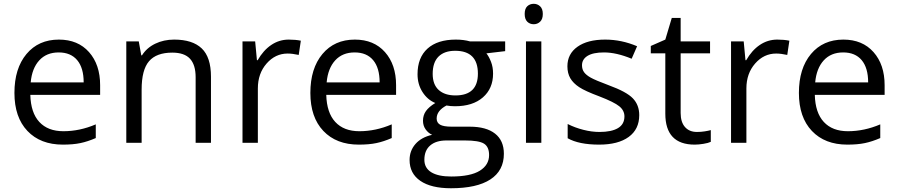

<svg xmlns="http://www.w3.org/2000/svg" viewBox="-20 -754 4744 1014"><path d="M312 9.8Q193.4 9.8 124.8 -62.5Q56.2 -134.8 56.2 -263.2Q56.2 -392.6 119.9 -468.8Q183.6 -544.9 291 -544.9Q391.6 -544.9 450.2 -478.8Q508.8 -412.6 508.8 -304.2V-252.9H140.1Q142.6 -158.7 187.7 -109.9Q232.9 -61 314.9 -61Q401.4 -61 485.8 -97.2V-24.9Q442.9 -6.3 404.5 1.7Q366.2 9.8 312 9.8ZM290 -477.1Q225.6 -477.1 187.3 -435.1Q148.9 -393.1 142.1 -318.8H421.9Q421.9 -395.5 387.7 -436.3Q353.5 -477.1 290 -477.1Z M1013.2 0V-346.2Q1013.2 -411.6 983.4 -443.8Q953.6 -476.1 890.1 -476.1Q806.2 -476.1 767.1 -430.7Q728 -385.3 728 -280.8V0H647V-535.2H712.9L726.1 -461.9H730Q754.9 -501.5 799.8 -523.2Q844.7 -544.9 899.9 -544.9Q996.6 -544.9 1045.4 -498.3Q1094.2 -451.7 1094.2 -349.1V0Z M1504.9 -544.9Q1540.5 -544.9 1568.8 -539.1L1557.6 -463.9Q1524.4 -471.2 1499 -471.2Q1434.1 -471.2 1387.9 -418.5Q1341.8 -365.7 1341.8 -287.1V0H1260.7V-535.2H1327.6L1336.9 -436H1340.8Q1370.6 -488.3 1412.6 -516.6Q1454.6 -544.9 1504.9 -544.9Z M1875 9.8Q1756.3 9.8 1687.7 -62.5Q1619.1 -134.8 1619.1 -263.2Q1619.1 -392.6 1682.9 -468.8Q1746.6 -544.9 1854 -544.9Q1954.6 -544.9 2013.2 -478.8Q2071.8 -412.6 2071.8 -304.2V-252.9H1703.1Q1705.6 -158.7 1750.7 -109.9Q1795.9 -61 1877.9 -61Q1964.4 -61 2048.8 -97.2V-24.9Q2005.9 -6.3 1967.5 1.7Q1929.2 9.8 1875 9.8ZM1853 -477.1Q1788.6 -477.1 1750.2 -435.1Q1711.9 -393.1 1705.1 -318.8H1984.9Q1984.9 -395.5 1950.7 -436.3Q1916.5 -477.1 1853 -477.1Z M2647.9 -535.2V-483.9L2548.8 -472.2Q2562.5 -455.1 2573.2 -427.5Q2584 -399.9 2584 -365.2Q2584 -286.6 2530.3 -239.7Q2476.6 -192.9 2382.8 -192.9Q2358.9 -192.9 2337.9 -196.8Q2286.1 -169.4 2286.1 -127.9Q2286.1 -106 2304.2 -95.5Q2322.3 -85 2366.2 -85H2460.9Q2547.9 -85 2594.5 -48.3Q2641.1 -11.7 2641.1 58.1Q2641.1 147 2569.8 193.6Q2498.5 240.2 2361.8 240.2Q2256.8 240.2 2200 201.2Q2143.1 162.1 2143.1 90.8Q2143.1 42 2174.3 6.3Q2205.6 -29.3 2262.2 -42Q2241.7 -51.3 2227.8 -70.8Q2213.9 -90.3 2213.9 -116.2Q2213.9 -145.5 2229.5 -167.5Q2245.1 -189.5 2278.8 -210Q2237.3 -227.1 2211.2 -268.1Q2185.1 -309.1 2185.1 -361.8Q2185.1 -449.7 2237.8 -497.3Q2290.5 -544.9 2387.2 -544.9Q2429.2 -544.9 2462.9 -535.2ZM2221.2 89.8Q2221.2 133.3 2257.8 155.8Q2294.4 178.2 2362.8 178.2Q2464.8 178.2 2513.9 147.7Q2563 117.2 2563 64.9Q2563 21.5 2536.1 4.6Q2509.3 -12.2 2435.1 -12.2H2337.9Q2282.7 -12.2 2252 14.2Q2221.2 40.5 2221.2 89.8ZM2265.1 -363.8Q2265.1 -307.6 2296.9 -278.8Q2328.6 -250 2385.3 -250Q2503.9 -250 2503.9 -365.2Q2503.9 -485.8 2383.8 -485.8Q2326.7 -485.8 2295.9 -455.1Q2265.1 -424.3 2265.1 -363.8Z M2838.9 0H2757.8V-535.2H2838.9ZM2751 -680.2Q2751 -708 2764.6 -720.9Q2778.3 -733.9 2798.8 -733.9Q2818.4 -733.9 2832.5 -720.7Q2846.7 -707.5 2846.7 -680.2Q2846.7 -652.8 2832.5 -639.4Q2818.4 -626 2798.8 -626Q2778.3 -626 2764.6 -639.4Q2751 -652.8 2751 -680.2Z M3356 -146Q3356 -71.3 3300.3 -30.8Q3244.6 9.8 3144 9.8Q3037.6 9.8 2978 -23.9V-99.1Q3016.6 -79.6 3060.8 -68.4Q3105 -57.1 3146 -57.1Q3209.5 -57.1 3243.7 -77.4Q3277.8 -97.7 3277.8 -139.2Q3277.8 -170.4 3250.7 -192.6Q3223.6 -214.8 3145 -245.1Q3070.3 -272.9 3038.8 -293.7Q3007.3 -314.5 2991.9 -340.8Q2976.6 -367.2 2976.6 -403.8Q2976.6 -469.2 3029.8 -507.1Q3083 -544.9 3175.8 -544.9Q3262.2 -544.9 3344.7 -509.8L3315.9 -443.8Q3235.4 -477.1 3169.9 -477.1Q3112.3 -477.1 3083 -459Q3053.7 -440.9 3053.7 -409.2Q3053.7 -387.7 3064.7 -372.6Q3075.7 -357.4 3100.1 -343.8Q3124.5 -330.1 3193.8 -304.2Q3289.1 -269.5 3322.5 -234.4Q3356 -199.2 3356 -146Z M3660.6 -57.1Q3682.1 -57.1 3702.1 -60.3Q3722.2 -63.5 3733.9 -66.9V-4.9Q3720.7 1.5 3695.1 5.6Q3669.4 9.8 3648.9 9.8Q3493.7 9.8 3493.7 -153.8V-472.2H3417V-511.2L3493.7 -544.9L3527.8 -659.2H3574.7V-535.2H3730V-472.2H3574.7V-157.2Q3574.7 -108.9 3597.7 -83Q3620.6 -57.1 3660.6 -57.1Z M4085 -544.9Q4120.6 -544.9 4148.9 -539.1L4137.7 -463.9Q4104.5 -471.2 4079.1 -471.2Q4014.2 -471.2 3968 -418.5Q3921.9 -365.7 3921.9 -287.1V0H3840.8V-535.2H3907.7L3917 -436H3920.9Q3950.7 -488.3 3992.7 -516.6Q4034.7 -544.9 4085 -544.9Z M4455.1 9.8Q4336.4 9.8 4267.8 -62.5Q4199.2 -134.8 4199.2 -263.2Q4199.2 -392.6 4262.9 -468.8Q4326.7 -544.9 4434.1 -544.9Q4534.7 -544.9 4593.3 -478.8Q4651.9 -412.6 4651.9 -304.2V-252.9H4283.2Q4285.6 -158.7 4330.8 -109.9Q4376 -61 4458 -61Q4544.4 -61 4628.9 -97.2V-24.9Q4585.9 -6.3 4547.6 1.7Q4509.3 9.8 4455.1 9.8ZM4433.1 -477.1Q4368.7 -477.1 4330.3 -435.1Q4292 -393.1 4285.2 -318.8H4564.9Q4564.9 -395.5 4530.8 -436.3Q4496.6 -477.1 4433.1 -477.1Z"/></svg>

Font: f01836669
Style: Regular
Weight: 400
Foundry: Ascender Corporation
Version: Version 1.10